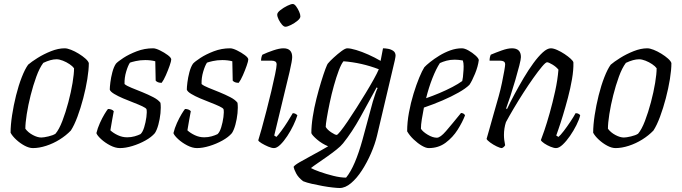

<svg xmlns="http://www.w3.org/2000/svg" viewBox="-20 -742 3416 962"><path d="M145 0Q126 0 103.5 -12Q81 -24 61.5 -42Q42 -60 33 -77Q33 -115 40.5 -164.5Q48 -214 60.5 -264Q73 -314 89 -355Q105 -396 121 -418Q137 -432 168 -451.5Q199 -471 235.5 -485.5Q272 -500 304 -500Q317 -500 336 -492.5Q355 -485 374.5 -473Q394 -461 408 -448.5Q422 -436 425 -426Q425 -392 417.5 -345.5Q410 -299 397 -249.5Q384 -200 368 -157Q352 -114 335 -88Q311 -63 279 -43Q247 -23 211.5 -11.5Q176 0 145 0ZM187 -53Q199 -53 222.5 -58.5Q246 -64 258 -72Q276 -93 292.5 -136Q309 -179 322.5 -230Q336 -281 343.5 -326.5Q351 -372 351 -400Q344 -410 328.5 -420.5Q313 -431 295 -438Q277 -445 263 -445Q235 -445 197 -427Q178 -402 162 -358Q146 -314 133.5 -264.5Q121 -215 114 -170Q107 -125 107 -97Q121 -78 144.5 -65.5Q168 -53 187 -53Z M581 0Q558 0 532 -13.5Q506 -27 486.5 -45Q467 -63 463 -75Q469 -100 480.5 -125.5Q492 -151 503.5 -170Q515 -189 521 -196Q540 -196 550 -185Q547 -168 542 -141.5Q537 -115 533 -89Q548 -75 570.5 -64.5Q593 -54 617 -54Q637 -54 654.5 -59Q672 -64 684 -70Q695 -80 702.5 -104.5Q710 -129 713.5 -155.5Q717 -182 714 -195Q711 -201 693 -209.5Q675 -218 649 -228Q623 -238 597 -249Q571 -260 552 -271.5Q533 -283 530 -293Q530 -305 533 -329.5Q536 -354 543 -380.5Q550 -407 561 -423Q571 -434 598.5 -452Q626 -470 665 -485Q704 -500 747 -500Q760 -500 781.5 -489.5Q803 -479 820.5 -466Q838 -453 838 -444Q838 -436 830 -413Q822 -390 811 -365Q800 -340 790 -327Q769 -327 760 -338Q759 -358 759 -387.5Q759 -417 758 -435Q747 -438 734 -439.5Q721 -441 708 -441Q682 -441 660 -436Q638 -431 631 -428Q621 -413 612 -382.5Q603 -352 604 -321Q614 -312 639 -302Q664 -292 693.5 -280Q723 -268 748 -255Q773 -242 784 -227Q787 -204 784 -174.5Q781 -145 773.5 -117.5Q766 -90 756 -75Q739 -55 708.5 -38Q678 -21 643.5 -10.5Q609 0 581 0Z M967 0Q944 0 918 -13.5Q892 -27 872.5 -45Q853 -63 849 -75Q855 -100 866.5 -125.5Q878 -151 889.5 -170Q901 -189 907 -196Q926 -196 936 -185Q933 -168 928 -141.5Q923 -115 919 -89Q934 -75 956.5 -64.5Q979 -54 1003 -54Q1023 -54 1040.5 -59Q1058 -64 1070 -70Q1081 -80 1088.5 -104.5Q1096 -129 1099.5 -155.5Q1103 -182 1100 -195Q1097 -201 1079 -209.5Q1061 -218 1035 -228Q1009 -238 983 -249Q957 -260 938 -271.5Q919 -283 916 -293Q916 -305 919 -329.5Q922 -354 929 -380.5Q936 -407 947 -423Q957 -434 984.5 -452Q1012 -470 1051 -485Q1090 -500 1133 -500Q1146 -500 1167.5 -489.5Q1189 -479 1206.5 -466Q1224 -453 1224 -444Q1224 -436 1216 -413Q1208 -390 1197 -365Q1186 -340 1176 -327Q1155 -327 1146 -338Q1145 -358 1145 -387.5Q1145 -417 1144 -435Q1133 -438 1120 -439.5Q1107 -441 1094 -441Q1068 -441 1046 -436Q1024 -431 1017 -428Q1007 -413 998 -382.5Q989 -352 990 -321Q1000 -312 1025 -302Q1050 -292 1079.5 -280Q1109 -268 1134 -255Q1159 -242 1170 -227Q1173 -204 1170 -174.5Q1167 -145 1159.5 -117.5Q1152 -90 1142 -75Q1125 -55 1094.5 -38Q1064 -21 1029.5 -10.5Q995 0 967 0Z M1353 0Q1341 0 1323.5 -7.5Q1306 -15 1291 -24Q1276 -33 1274 -39Q1280 -57 1291 -97Q1302 -137 1315 -187Q1328 -237 1339.5 -285.5Q1351 -334 1358.5 -370.5Q1366 -407 1366 -419Q1366 -430 1359 -434Q1352 -438 1341 -438H1288Q1288 -446 1290 -455Q1292 -464 1295 -468Q1318 -479 1349 -489.5Q1380 -500 1400 -500Q1444 -500 1444 -456Q1444 -439 1431 -382.5Q1418 -326 1397.5 -243.5Q1377 -161 1354 -63L1365 -56Q1374 -65 1389.5 -86Q1405 -107 1420.5 -131.5Q1436 -156 1447 -175Q1455 -175 1461 -171.5Q1467 -168 1470 -164Q1463 -142 1450 -114.5Q1437 -87 1419.5 -60.5Q1402 -34 1384.5 -17Q1367 0 1353 0ZM1410 -608Q1402 -608 1392.5 -619Q1383 -630 1376 -644.5Q1369 -659 1369 -669Q1369 -679 1385 -691.5Q1401 -704 1419.5 -713Q1438 -722 1447 -722Q1455 -722 1463.5 -710.5Q1472 -699 1478.5 -684.5Q1485 -670 1485 -660Q1485 -650 1470.5 -638Q1456 -626 1438 -617Q1420 -608 1410 -608Z M1682 200Q1671 200 1647.5 197.5Q1624 195 1596.5 190Q1569 185 1542.5 179Q1516 173 1499 166Q1475 148 1464 127Q1453 106 1451 94Q1455 86 1482.5 70Q1510 54 1548.5 33.5Q1587 13 1624 -9Q1593 -22 1568.5 -43Q1544 -64 1540 -75Q1540 -112 1547 -157Q1554 -202 1565.5 -247.5Q1577 -293 1589 -332Q1601 -371 1610.5 -396.5Q1620 -422 1624 -425Q1632 -435 1651.5 -453Q1671 -471 1690.5 -485.5Q1710 -500 1720 -500Q1736 -500 1764.5 -491.5Q1793 -483 1825.5 -468.5Q1858 -454 1887 -437L1899 -500Q1910 -500 1924.5 -497.5Q1939 -495 1950.5 -487Q1962 -479 1962 -463Q1962 -461 1961 -455Q1960 -449 1958 -439L1869 -62Q1859 -20 1839 26Q1819 72 1793.5 111.5Q1768 151 1739 175.5Q1710 200 1682 200ZM1667 -66Q1671 -66 1686 -84.5Q1701 -103 1722 -134Q1743 -165 1766.5 -202Q1790 -239 1812.5 -276Q1835 -313 1852.5 -344.5Q1870 -376 1878 -395Q1792 -428 1701 -435Q1690 -422 1677.5 -389Q1665 -356 1653 -313Q1641 -270 1632 -227Q1623 -184 1617.5 -151Q1612 -118 1612 -106Q1620 -92 1639.5 -79Q1659 -66 1667 -66ZM1714 148Q1737 120 1757.5 72Q1778 24 1796 -41L1848 -233Q1855 -257 1862 -276.5Q1869 -296 1872 -301L1867 -304Q1827 -230 1785.5 -155Q1744 -80 1699 -24Q1688 -10 1666 7.5Q1644 25 1618.5 43Q1593 61 1571 76Q1549 91 1538 100Q1552 108 1583 119Q1614 130 1650 139Q1686 148 1714 148Z M2128 0Q2114 0 2093.5 -12Q2073 -24 2052.5 -43.5Q2032 -63 2020 -84Q2020 -129 2029 -178Q2038 -227 2052 -272.5Q2066 -318 2080.5 -353Q2095 -388 2106 -405Q2115 -415 2135 -431Q2155 -447 2181 -463Q2207 -479 2236 -489.5Q2265 -500 2294 -500Q2308 -500 2327.5 -489Q2347 -478 2362.5 -464Q2378 -450 2379 -441Q2375 -409 2360 -372.5Q2345 -336 2332 -317Q2314 -299 2278 -278.5Q2242 -258 2196.5 -238.5Q2151 -219 2104 -203Q2098 -172 2093.5 -144.5Q2089 -117 2089 -97Q2098 -82 2123 -67Q2148 -52 2169 -52Q2186 -52 2214.5 -85Q2243 -118 2290 -176Q2305 -175 2310 -164Q2297 -130 2273 -92Q2249 -54 2213 -27Q2177 0 2128 0ZM2115 -250Q2147 -261 2181.5 -275.5Q2216 -290 2246.5 -306Q2277 -322 2296 -336Q2298 -345 2299.5 -356Q2301 -367 2301 -374Q2303 -392 2303 -409.5Q2303 -427 2299 -439Q2288 -441 2277.5 -442Q2267 -443 2259 -443Q2236 -443 2217.5 -438Q2199 -433 2184 -426Q2165 -397 2146.5 -350Q2128 -303 2115 -250Z M2495 0Q2486 0 2468.5 -8.5Q2451 -17 2436 -28Q2421 -39 2418 -46Q2422 -59 2431 -91.5Q2440 -124 2452.5 -168Q2465 -212 2479 -261Q2488 -293 2495 -327Q2502 -361 2506.5 -386.5Q2511 -412 2511 -419Q2511 -430 2504 -434Q2497 -438 2486 -438H2433Q2433 -455 2439 -468Q2465 -479 2494.5 -489.5Q2524 -500 2545 -500Q2590 -500 2590 -456Q2590 -445 2582 -413.5Q2574 -382 2562 -341Q2550 -300 2537.5 -261.5Q2525 -223 2516 -199L2520 -195Q2536 -229 2558 -270Q2580 -311 2604 -351.5Q2628 -392 2652.5 -425.5Q2677 -459 2699.5 -479.5Q2722 -500 2740 -500Q2753 -500 2772 -491.5Q2791 -483 2809 -471Q2827 -459 2839.5 -447.5Q2852 -436 2853 -429Q2854 -392 2846 -345.5Q2838 -299 2825.5 -252Q2813 -205 2800.5 -164Q2788 -123 2778.5 -96Q2769 -69 2767 -63L2778 -56Q2788 -64 2804.5 -85.5Q2821 -107 2838 -132.5Q2855 -158 2864 -175Q2874 -175 2880 -171Q2886 -167 2887 -164Q2882 -143 2868 -115Q2854 -87 2836 -61Q2818 -35 2799.5 -17.5Q2781 0 2766 0Q2755 0 2738 -7Q2721 -14 2707 -23.5Q2693 -33 2690 -40Q2695 -52 2707.5 -88.5Q2720 -125 2734.5 -176.5Q2749 -228 2761.5 -285Q2774 -342 2778 -393Q2767 -407 2748 -418.5Q2729 -430 2721 -430Q2714 -430 2695.5 -408Q2677 -386 2652.5 -351.5Q2628 -317 2602 -276.5Q2576 -236 2553 -197Q2530 -158 2515 -130Q2510 -115 2507.5 -98.5Q2505 -82 2505 -66Q2505 -53 2506.5 -41Q2508 -29 2511 -14Q2509 -11 2506 -7.5Q2503 -4 2495 0Z M3064 0Q3045 0 3022.5 -12Q3000 -24 2980.5 -42Q2961 -60 2952 -77Q2952 -115 2959.5 -164.5Q2967 -214 2979.5 -264Q2992 -314 3008 -355Q3024 -396 3040 -418Q3056 -432 3087 -451.5Q3118 -471 3154.5 -485.5Q3191 -500 3223 -500Q3236 -500 3255 -492.5Q3274 -485 3293.5 -473Q3313 -461 3327 -448.5Q3341 -436 3344 -426Q3344 -392 3336.5 -345.5Q3329 -299 3316 -249.5Q3303 -200 3287 -157Q3271 -114 3254 -88Q3230 -63 3198 -43Q3166 -23 3130.5 -11.5Q3095 0 3064 0ZM3106 -53Q3118 -53 3141.5 -58.5Q3165 -64 3177 -72Q3195 -93 3211.5 -136Q3228 -179 3241.5 -230Q3255 -281 3262.5 -326.5Q3270 -372 3270 -400Q3263 -410 3247.5 -420.5Q3232 -431 3214 -438Q3196 -445 3182 -445Q3154 -445 3116 -427Q3097 -402 3081 -358Q3065 -314 3052.5 -264.5Q3040 -215 3033 -170Q3026 -125 3026 -97Q3040 -78 3063.5 -65.5Q3087 -53 3106 -53Z"/></svg>

Font: Texturina Extralight
Style: Italic
Weight: 200
Italic angle: -11°
Designer: Guillermo Torres Carreño
Foundry: Omnibus-Type
Version: Version 1.002; ttfautohint (v1.8.3)